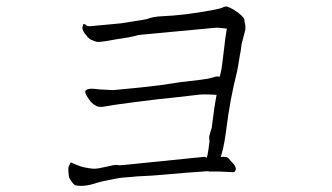

<svg xmlns="http://www.w3.org/2000/svg" viewBox="-20 -648 1040 601"><path d="M440 -541Q416 -539 412 -538Q408 -536 382 -531Q353 -526 344 -525Q291 -515 283 -517Q268 -522 267 -523Q262 -524 253 -533V-534Q237 -551 238 -562Q240 -573 242 -573L246 -572Q253 -565 263 -566Q356 -575 359 -575Q436 -587 439 -588Q459 -596 485 -597Q557 -600 643 -616Q671 -621 678 -625Q685 -629 692 -627Q699 -625 711 -618Q723 -611 734 -601Q745 -591 745 -586Q745 -581 747 -573Q749 -566 748 -560Q748 -556 748 -555L736 -509Q734 -488 731 -476Q723 -426 722 -424Q700 -338 688 -241Q682 -194 675 -171Q673 -165 672 -160L671 -156L675 -157Q690 -158 695 -153Q702 -144 711 -135Q719 -125 718 -118Q716 -109 710 -109L668 -111Q647 -111 642 -111Q640 -111 637 -111Q633 -111 632 -112Q619 -112 616 -111Q578 -109 489 -101Q460 -98 411 -96Q378 -93 377 -93Q355 -92 329 -86Q292 -79 284 -76Q244 -62 216 -68Q209 -70 197 -91Q195 -95 194 -114Q193 -124 197 -131Q200 -139 203 -140V-139Q204 -139 222 -131Q239 -124 262 -121Q278 -118 298 -123L322 -128Q345 -134 350 -131Q353 -130 382 -133L608 -156Q622 -158 624 -156L627 -154L628 -157Q630 -163 632 -177L636 -206L635 -212V-218Q634 -219 638 -233Q640 -239 643 -249V-250Q650 -310 658 -351Q645 -352 643 -352Q616 -353 606 -352Q572 -348 528 -343Q484 -339 406.5 -329Q329 -319 310 -315Q291 -311 281 -316.5Q271 -322 265 -328.5Q259 -335 251.5 -348Q244 -361 248.5 -365Q253 -369 261.5 -370Q270 -371 293 -368Q328 -366 335 -366Q350 -367 418 -374Q471 -380 479 -381Q510 -386 546 -391Q579 -395 606 -398Q632 -401 648 -406Q657 -410 668 -408Q670 -417 673 -430Q675 -441 681 -492Q686 -538 690 -558Q688 -559 685 -559Q663 -562 653 -561Q539 -550 504 -547Z"/></svg>

Font: ToneOZ-Pinyin-Tsuipita-TC
Style: Regular
Weight: 400
Designer: ÂÆ£ÂøóÂáåJeffrey Xuan(jeffreyx@gmail.com, ToneOZ.com) ÈòøÂù§(cjkFonts)
Foundry: ToneOZ
Version: Version 0.24071